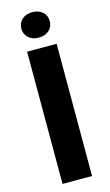

<svg xmlns="http://www.w3.org/2000/svg" viewBox="-136 -950 569 997"><g transform="rotate(-15 148.5 -451.0)"><path d="M228 -710.9V0H69.3V-710.9ZM71.3 -833.5Q71.3 -863.8 92.3 -883.1Q113.3 -902.3 147.5 -902.3Q182.1 -902.3 203.1 -883.1Q224.1 -863.8 224.1 -833.5Q224.1 -804.2 203.1 -784.9Q182.1 -765.6 147.5 -765.6Q113.3 -765.6 92.3 -784.9Q71.3 -804.2 71.3 -833.5Z"/></g></svg>

Font: Vazirmatn UI FD ExtraBold
Style: Regular
Weight: 800
Designer: Saber Rastikerdar
Foundry: Saber Rastikerdar
Version: Version 33.003